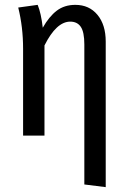

<svg xmlns="http://www.w3.org/2000/svg" viewBox="-20 -558 524 790"><path d="M415 -387V212L327 201V-375Q327 -426 312.5 -447.5Q298 -469 269 -469Q212 -469 163 -371V0H75V-357Q75 -447 55 -527L135 -538Q149 -504 156 -444Q182 -490 213.5 -514Q245 -538 290 -538Q347 -538 381 -497Q415 -456 415 -387Z"/></svg>

Font: Fira Sans Compressed
Style: Regular
Weight: 400
Width: 1
Designer: bBox Type GmbH & Carrois Corporate GbR & Edenspiekermann AG
Foundry: bBox Type GmbH & Carrois Corporate GbR & Edenspiekermann AG
Version: Version 4.301